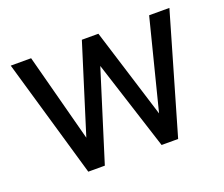

<svg xmlns="http://www.w3.org/2000/svg" viewBox="-93 -666 938 804"><g transform="rotate(-20 375.5 -264.0)"><path d="M337.9 -528.3H397.9L386.2 -441.4L248 0H189.9L202.1 -94.7ZM227.5 -89.8 235.4 0H174.3L21 -528.3H111.8ZM637.7 -528.3H728L574.7 0H514.2L527.3 -92.8ZM544.4 -101.6 559.1 0H501L358.9 -442.4L347.7 -528.3H411.6Z"/></g></svg>

Font: Heebo
Style: Regular
Weight: 400
Designer: Oded Ezer
Foundry: Ezer Type House
Version: Version 3.100